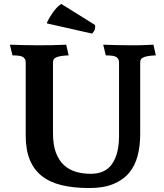

<svg xmlns="http://www.w3.org/2000/svg" viewBox="-20 -939 828 971"><path d="M431 12Q352 12 292 -2.5Q232 -17 191.5 -49Q151 -81 130.5 -131.5Q110 -182 110 -253V-623Q110 -640 98 -649.5Q86 -659 43 -659L30 -713Q60 -712 96 -711Q132 -710 170 -710Q202 -710 239.5 -710.5Q277 -711 315 -713L327 -659Q301 -658 285.5 -655Q270 -652 261.5 -647.5Q253 -643 250.5 -636.5Q248 -630 248 -623V-265Q248 -206 263 -166.5Q278 -127 304 -103.5Q330 -80 364.5 -70Q399 -60 439 -60Q513 -60 547.5 -111Q582 -162 582 -251V-623Q582 -640 570 -649.5Q558 -659 515 -659L502 -713Q532 -712 567.5 -711Q603 -710 641 -710Q657 -710 669.5 -710Q682 -710 695 -710.5Q708 -711 722.5 -711.5Q737 -712 756 -713L768 -659Q742 -658 726.5 -655Q711 -652 702.5 -647.5Q694 -643 691.5 -636.5Q689 -630 689 -623V-260Q689 -201 676 -151Q663 -101 633 -65Q603 -29 553.5 -8.5Q504 12 431 12ZM460 -813Q463 -804 460 -792.5Q457 -781 446 -769L220 -820Q215 -822 219 -828Q223 -837 230 -849Q237 -861 246 -874Q255 -887 266 -899Q277 -911 290 -919Z"/></svg>

Font: Lusitana
Style: Bold
Weight: 700
Designer: Ana Paula Megda
Foundry: Ana Paula Megda
Version: Version 1.000; ttfautohint (v1.1) -l 8 -r 50 -G 200 -x 14 -D